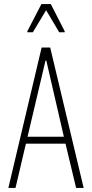

<svg xmlns="http://www.w3.org/2000/svg" viewBox="-20 -921 451 941"><path d="M21 0 184 -688H226L390 0H353L301 -217H107L56 0ZM115 -251H293L207 -624H203ZM114 -763V-768L183 -901H229L297 -768V-763H270L206 -871L141 -763Z"/></svg>

Font: Saira ExtraCondensed Thin
Style: Regular
Weight: 250
Width: 2
Designer: Hector Gatti with collaboration of the Omnibus-Type team
Foundry: Omnibus-Type
Version: Version 1.101